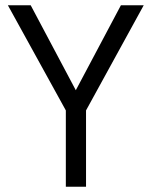

<svg xmlns="http://www.w3.org/2000/svg" viewBox="-20 -712 578 732"><path d="M308 -291 528 -692H441L269 -368L97 -692H10L231 -291V0H308Z"/></svg>

Font: Sunflower Light
Style: Regular
Weight: 300
Designer: JIKJI
Foundry: JIKJI
Version: Version 1.00